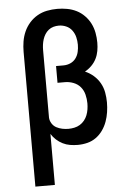

<svg xmlns="http://www.w3.org/2000/svg" viewBox="-62 -789 725 1050"><g transform="rotate(-5 300.0 -264.0)"><path d="M89 215V-525Q89 -553 93.5 -581Q98 -609 109.5 -635Q121 -661 140 -682.5Q159 -704 183.5 -718Q208 -732 236 -737.5Q264 -743 293 -743Q320 -743 347 -738Q374 -733 398 -721Q422 -709 441.5 -689Q461 -669 473 -645Q485 -621 490 -594Q495 -567 495 -540Q495 -517 491 -494.5Q487 -472 477 -452Q467 -432 450.5 -415.5Q434 -399 414 -388Q440 -377 461 -358.5Q482 -340 495.5 -316Q509 -292 514 -264.5Q519 -237 519 -210Q519 -183 515 -156.5Q511 -130 502 -105Q493 -80 477.5 -58Q462 -36 440.5 -20.5Q419 -5 393 1.5Q367 8 340 8Q319 8 298 4.5Q277 1 258 -8.5Q239 -18 223 -32.5Q207 -47 196 -65V215ZM297 -84Q313 -84 329.5 -87.5Q346 -91 360 -99.5Q374 -108 384.5 -121Q395 -134 401 -149.5Q407 -165 409.5 -181.5Q412 -198 412 -214Q412 -238 406 -262Q400 -286 385 -304Q370 -322 347 -331Q324 -340 300 -340H259V-432H300Q320 -432 338 -440Q356 -448 367.5 -463.5Q379 -479 383.5 -498.5Q388 -518 388 -538Q388 -559 383 -579.5Q378 -600 365.5 -617Q353 -634 333.5 -642.5Q314 -651 293 -651Q278 -651 263.5 -647Q249 -643 237 -633.5Q225 -624 217 -611Q209 -598 204.5 -584Q200 -570 198 -555Q196 -540 196 -525V-154Q197 -137 206.5 -122Q216 -107 231 -99Q246 -91 263 -87.5Q280 -84 297 -84Z"/></g></svg>

Font: Iosevka Etoile Semibold
Style: Regular
Weight: 600
Designer: Belleve Invis
Foundry: Belleve Invis
Version: Version 22.1.2; ttfautohint (v1.8.4)